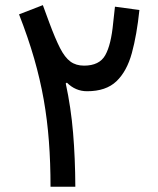

<svg xmlns="http://www.w3.org/2000/svg" viewBox="-20 -713 604 733"><path d="M300.8 -462.4Q359.4 -462.4 381.8 -502.2Q404.3 -542 412.1 -626L418.9 -687.5L512.2 -674.8Q502.4 -580.1 483.4 -510.5Q464.4 -440.9 424.6 -402.8Q384.8 -364.7 312.5 -364.7Q268.1 -364.7 235.4 -397.5L231 -394.5Q251 -301.8 259 -205.6Q267.1 -109.4 267.6 0H172.9Q172.9 -91.8 166.7 -173.3Q160.6 -254.9 147 -332.3Q133.3 -409.7 110.4 -489.5Q87.4 -569.3 52.7 -658.2L143.6 -693.4L168 -627Q190.9 -565.4 209.2 -529.5Q227.5 -493.7 248.8 -478Q270 -462.4 300.8 -462.4Z"/></svg>

Font: Estedad-FD Medium
Style: Regular
Weight: 500
Designer: Amin Abedi
Version: Version 7.3